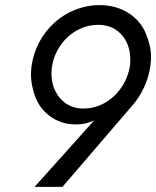

<svg xmlns="http://www.w3.org/2000/svg" viewBox="-20 -730 610 750"><path d="M224 0 503 -325C535 -364 559 -415 567 -470C569 -483 570 -495 570 -507C570 -537 563 -567 550 -598C525 -661 460 -710 369 -710C234 -710 121 -606 103 -470C102 -460 101 -449 101 -439C101 -412 106 -384 117 -354C138 -295 195 -245 272 -244C274 -244 276 -244 278 -244C297 -244 315 -247 331 -253C337 -255 343 -257 348 -260L115 0ZM487 -470C473 -382 398 -306 307 -306C277 -306 252 -314 232 -330C192 -361 181 -407 181 -443C181 -452 182 -461 183 -470C197 -560 273 -633 363 -633C393 -633 418 -625 438 -610C478 -579 489 -535 489 -499C489 -490 489 -480 487 -470Z"/></svg>

Font: Jost
Style: Italic
Weight: 400
Italic angle: -5°
Version: Version 3.710